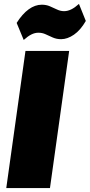

<svg xmlns="http://www.w3.org/2000/svg" viewBox="-20 -960 458 980"><path d="M333 -700 235 0H12L110 -700ZM65 -843Q94 -889 126.5 -912.5Q159 -936 193 -936Q216 -936 234.5 -928Q253 -920 271 -911.5Q289 -903 307 -903Q325 -903 343.5 -912Q362 -921 383 -940L418 -853Q391 -806 357.5 -783Q324 -760 292 -760Q269 -760 249.5 -768.5Q230 -777 213 -785Q196 -793 176 -793Q158 -793 140 -784Q122 -775 101 -756Z"/></svg>

Font: Pathway Extreme Condensed Black
Style: Italic
Weight: 900
Width: 3
Italic angle: -8°
Version: Version 1.001;gftools[0.9.26]